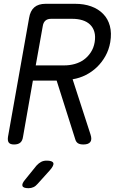

<svg xmlns="http://www.w3.org/2000/svg" viewBox="-20 -750 640 1010"><path d="M168 -406H318Q347 -406 373.5 -413.5Q400 -421 421 -436Q442 -451 457.5 -474.5Q473 -498 478 -528Q483 -559 476.5 -582Q470 -605 454 -620.5Q438 -636 414 -643.5Q390 -651 361 -651H248Q230 -651 219 -641.5Q208 -632 205 -613ZM153 -326 101 -30Q98 -9 86.5 0.5Q75 10 54 10Q34 10 26.5 0.5Q19 -9 22 -30L133 -655Q139 -693 160.5 -711.5Q182 -730 220 -730H375Q422 -730 459.5 -716.5Q497 -703 522.5 -677Q548 -651 558 -613.5Q568 -576 560 -528Q553 -488 534.5 -455Q516 -422 490 -397Q464 -372 431.5 -355.5Q399 -339 362 -333L456 -43Q465 -16 455 -3Q445 10 419 10Q400 10 390 3.5Q380 -3 376 -17L278 -326ZM113 194 172 121Q184 108 196.5 101.5Q209 95 225 95Q256 95 260.5 107.5Q265 120 242 146L178 217Q168 229 156 234.5Q144 240 130 240Q102 240 98 228Q94 216 113 194Z"/></svg>

Font: Maple Mono NL Light
Style: Italic
Weight: 300
Italic angle: -10°
Monospace: yes
Designer: subframe7536
Version: Version 7.000